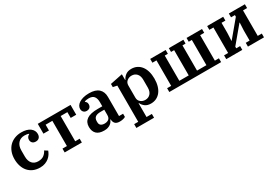

<svg xmlns="http://www.w3.org/2000/svg" viewBox="48 -1478 3768 2622"><g transform="rotate(-30 1932.0 -167.0)"><path d="M290 12Q229 12 182.5 -8.5Q136 -29 104.5 -65.5Q73 -102 56.5 -152.5Q40 -203 40 -262Q40 -326 60 -377Q80 -428 115 -462.5Q150 -497 198 -515.5Q246 -534 302 -534Q391 -534 440 -497Q489 -460 489 -403Q489 -367 469.5 -346Q450 -325 415 -325Q380 -325 361.5 -344Q343 -363 343 -393Q343 -417 355.5 -434Q368 -451 386 -459V-464Q375 -469 359.5 -472Q344 -475 318 -475Q255 -475 218 -433Q181 -391 181 -319V-224Q181 -153 215 -114Q249 -75 309 -75Q366 -75 399.5 -101Q433 -127 450 -164L498 -134Q489 -109 472.5 -83Q456 -57 430.5 -36Q405 -15 370 -1.5Q335 12 290 12Z M680 -60H750V-458H644V-367H557V-522H1074V-367H987V-458H881V-60H951V0H680Z M1299 12Q1218 12 1179 -27Q1140 -66 1140 -135Q1140 -211 1195.5 -250Q1251 -289 1369 -289H1440V-352Q1440 -413 1415 -444.5Q1390 -476 1333 -476Q1289 -476 1265 -463V-459Q1275 -453 1284.5 -440.5Q1294 -428 1294 -406Q1294 -377 1276.5 -358.5Q1259 -340 1225 -340Q1196 -340 1177.5 -359Q1159 -378 1159 -409Q1159 -433 1172.5 -455.5Q1186 -478 1213 -495.5Q1240 -513 1279.5 -523.5Q1319 -534 1371 -534Q1471 -534 1521 -488.5Q1571 -443 1571 -361V-59H1635V-9Q1620 1 1595 6.5Q1570 12 1544 12Q1494 12 1472 -12.5Q1450 -37 1450 -75V-78H1445Q1438 -61 1427 -45Q1416 -29 1399 -16.5Q1382 -4 1357.5 4Q1333 12 1299 12ZM1350 -68Q1390 -68 1415 -87Q1440 -106 1440 -151V-235H1383Q1323 -235 1297.5 -213.5Q1272 -192 1272 -152V-134Q1272 -100 1293.5 -84Q1315 -68 1350 -68Z M1695 140H1759V-431L1695 -444V-494L1890 -534V-444H1895Q1910 -480 1945.5 -507Q1981 -534 2037 -534Q2085 -534 2123.5 -515Q2162 -496 2189.5 -460.5Q2217 -425 2231.5 -374.5Q2246 -324 2246 -261Q2246 -198 2231.5 -147.5Q2217 -97 2189.5 -61.5Q2162 -26 2123.5 -7Q2085 12 2037 12Q1980 12 1945 -15Q1910 -42 1895 -77H1890V140H1974V200H1695ZM1994 -70Q2044 -70 2075 -104Q2106 -138 2106 -200V-322Q2106 -384 2075 -418Q2044 -452 1994 -452Q1952 -452 1921 -426.5Q1890 -401 1890 -357V-165Q1890 -121 1921 -95.5Q1952 -70 1994 -70Z M2330 -60H2394V-462H2330V-522H2574V-462H2525V-64H2673V-462H2624V-522H2853V-462H2804V-64H2952V-462H2903V-522H3147V-462H3083V-60H3147V0H2330Z M3228 -60H3292V-462H3228V-522H3481V-462H3420V-304L3414 -181H3418L3631 -436V-462H3570V-522H3823V-462H3759V-60H3823V0H3570V-60H3631V-218L3637 -341H3633L3420 -86V-60H3481V0H3228Z"/></g></svg>

Font: IBM Plex Serif SmBld
Style: Regular
Weight: 600
Designer: Mike Abbink, Paul van der Laan, Pieter van Rosmalen
Foundry: Bold Monday
Version: Version 3.001